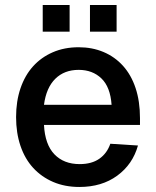

<svg xmlns="http://www.w3.org/2000/svg" viewBox="-20 -732 621 764"><path d="M296 12Q238 12 191.5 -8Q145 -28 112 -64Q79 -100 61.5 -151.5Q44 -203 44 -266Q44 -329 61.5 -380.5Q79 -432 111.5 -468Q144 -504 190 -524Q236 -544 293 -544Q347 -544 392 -525Q437 -506 469.5 -470Q502 -434 519.5 -381.5Q537 -329 537 -262V-235H155Q159 -157 196.5 -118Q234 -79 297 -79Q345 -79 375.5 -100.5Q406 -122 419 -160L529 -153Q508 -78 446.5 -33Q385 12 296 12ZM424 -315Q419 -386 383.5 -420Q348 -454 293 -454Q236 -454 200 -418.5Q164 -383 155 -315ZM150 -606V-712H257V-606ZM338 -606V-712H444V-606Z"/></svg>

Font: Geist Med
Style: Regular
Weight: 400
Designer: Basement.studio, Andrés Briganti, Mateo Zaragoza
Foundry: Basement.studio, Vercel, Andrés Briganti, Guido Ferreyra, Mateo Zaragoza
Version: Version 1.401